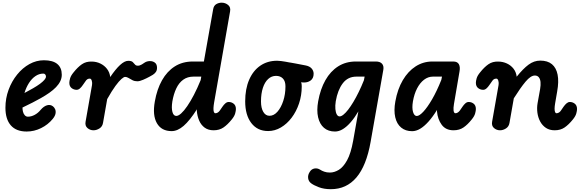

<svg xmlns="http://www.w3.org/2000/svg" viewBox="-20 -948 4238 1397"><path d="M174 9Q98 9 58.8 -35.8Q19.5 -80.5 19.5 -164Q19.5 -232.5 42.5 -294.8Q65.5 -357 104.8 -405.5Q144 -454 194.2 -481.8Q244.5 -509.5 299.5 -509.5Q364 -509.5 396.8 -482.5Q429.5 -455.5 429.5 -404Q429.5 -380 418.8 -357.5Q408 -335 387.8 -314Q367.5 -293 339.5 -273.2Q311.5 -253.5 277 -234Q253 -220 217 -201.8Q181 -183.5 143.5 -165.5Q143.5 -157 144.5 -149.8Q145.5 -142.5 147 -136Q150.5 -120.5 160 -109.8Q169.5 -99 183 -99Q207.5 -99 232.2 -112.2Q257 -125.5 276.5 -149.5Q298.5 -175 322.2 -182Q346 -189 365 -174.5Q374.5 -167.5 380.8 -154.2Q387 -141 384.2 -122.8Q381.5 -104.5 363.5 -82.5Q329 -40.5 278.8 -15.8Q228.5 9 174 9ZM158 -271.5Q173.5 -279.5 189.5 -288.5Q205.5 -297.5 221 -306Q250.5 -323 271 -338.2Q291.5 -353.5 303 -366.8Q314.5 -380 314.5 -391Q314.5 -399 309.5 -405.8Q304.5 -412.5 295 -412.5Q264.5 -412.5 237.8 -394.2Q211 -376 190.8 -344.2Q170.5 -312.5 158 -271.5Z M660 0Q635.5 0 616.5 -16.2Q597.5 -32.5 602.5 -61.5L649.5 -329Q651 -336.5 650.5 -344.8Q650 -353 648 -360Q646 -367 642.5 -371.5Q639 -376 633.5 -376Q621.5 -376 614.2 -370.5Q607 -365 601.5 -356L582.5 -329Q572.5 -314 561.2 -304.2Q550 -294.5 537.5 -294.5Q517 -294.5 500.8 -307.2Q484.5 -320 484.5 -346Q484.5 -358 490 -377.8Q495.5 -397.5 515 -421Q545.5 -459.5 575.8 -480.5Q606 -501.5 648.5 -500Q682 -499.5 710.8 -485.5Q739.5 -471.5 758.8 -446.5Q778 -421.5 782 -387.5Q820.5 -444.5 853.5 -475Q886.5 -505.5 913 -505.5Q936 -505.5 945.5 -496.8Q955 -488 961.8 -479Q968.5 -470 983 -470Q997 -470 1011.8 -479Q1026.5 -488 1034 -493.5Q1048 -502.5 1068.8 -503.5Q1089.5 -504.5 1106 -493Q1122.5 -481.5 1122.5 -454.5Q1122.5 -435.5 1113.2 -423.2Q1104 -411 1091.2 -403.2Q1078.5 -395.5 1067 -389.5Q1047 -378.5 1021.5 -367.5Q996 -356.5 979.5 -356.5Q959.5 -356.5 944 -364.5Q928.5 -372.5 915.5 -380.5Q902.5 -388.5 890.5 -388.5Q881 -388.5 863.5 -373.2Q846 -358 820 -322.8Q794 -287.5 760 -227L729.5 -53.5Q725 -27 703.8 -13.5Q682.5 0 660 0Z M1229 6Q1154.5 6 1121.5 -51.8Q1088.5 -109.5 1106.5 -209.5Q1122 -298.5 1158.8 -363.8Q1195.5 -429 1251.8 -464.8Q1308 -500.5 1383.5 -500.5H1463.5L1531 -881Q1535.5 -907.5 1553.8 -918Q1572 -928.5 1593 -928.5Q1619.5 -928.5 1639.8 -911.8Q1660 -895 1654 -864.5L1538 -202.5Q1534 -179.5 1533.2 -161.8Q1532.5 -144 1536 -134Q1539.5 -124 1547 -124Q1557 -124 1565.5 -129.8Q1574 -135.5 1580 -144.5L1598.5 -171.5Q1608.5 -186.5 1620 -196.2Q1631.5 -206 1644 -206Q1664.5 -206 1680.5 -193.2Q1696.5 -180.5 1696.5 -154.5Q1696.5 -142.5 1691.2 -122.8Q1686 -103 1666.5 -79Q1636 -41 1606 -20.5Q1576 0 1534 0Q1495.5 0 1469.2 -19.2Q1443 -38.5 1429 -71Q1415 -103.5 1412 -143L1413 -153Q1360.5 -70.5 1316.2 -32.2Q1272 6 1229 6ZM1262.5 -104.5Q1278 -104.5 1298.2 -122.8Q1318.5 -141 1342.2 -175.5Q1366 -210 1391 -258Q1416 -306 1440 -365L1444.5 -390.5H1387.5Q1344 -390.5 1313 -368Q1282 -345.5 1262.8 -305Q1243.5 -264.5 1234 -210Q1226.5 -162.5 1234.5 -133.5Q1242.5 -104.5 1262.5 -104.5Z M1931 5.5Q1853 5.5 1808.5 -52.8Q1764 -111 1764 -210.5Q1764 -301 1792.8 -367.5Q1821.5 -434 1873.8 -470Q1926 -506 1996.5 -506Q2009 -506 2025.8 -503.8Q2042.5 -501.5 2058.5 -498.8Q2074.5 -496 2083.5 -494Q2086.5 -494 2095.8 -492.2Q2105 -490.5 2130.2 -486Q2155.5 -481.5 2205.5 -471.5Q2234 -465.5 2248 -449Q2262 -432.5 2262 -411.5Q2262 -378 2239.5 -361.8Q2217 -345.5 2183 -348L2171.5 -350Q2173.5 -343.5 2174.5 -335.8Q2175.5 -328 2175.5 -319.5Q2175.5 -254 2155.8 -195.2Q2136 -136.5 2102 -91.5Q2068 -46.5 2023.8 -20.5Q1979.5 5.5 1931 5.5ZM1941 -105.5Q1972.5 -105.5 1998.8 -135.2Q2025 -165 2041 -213.8Q2057 -262.5 2057 -320Q2057 -357 2038.5 -376.5Q2020 -396 1988.5 -396Q1956 -396 1931.2 -373.2Q1906.5 -350.5 1892.8 -308.8Q1879 -267 1879 -210Q1879 -162 1895.8 -133.8Q1912.5 -105.5 1941 -105.5Z M2387.5 428.5Q2337 428.5 2300 414.2Q2263 400 2245 386.5Q2225 372.5 2222 348.2Q2219 324 2234.5 301.5Q2246.5 282 2268 278Q2289.5 274 2310 287Q2321 294.5 2339.2 301Q2357.5 307.5 2380.5 307.5Q2412.5 307.5 2445.2 287.8Q2478 268 2505.5 218Q2533 168 2549.5 76.5L2587.5 -137.5Q2561 -92.5 2532.5 -59.5Q2504 -26.5 2475.2 -8.8Q2446.5 9 2417.5 9Q2368.5 9 2337.2 -18Q2306 -45 2294.5 -94.8Q2283 -144.5 2295 -211Q2311 -300 2347.8 -364.8Q2384.5 -429.5 2440.2 -465Q2496 -500.5 2569 -500.5H2714.5Q2745.5 -500.5 2759.8 -484.2Q2774 -468 2769 -439.5L2676.5 85Q2646 257.5 2573.5 343Q2501 428.5 2387.5 428.5ZM2451 -101Q2463 -101 2479 -113.8Q2495 -126.5 2513.2 -150Q2531.5 -173.5 2551 -206Q2570.5 -238.5 2590.2 -278.8Q2610 -319 2628 -364.5L2633 -390.5H2573Q2511 -390.5 2474 -341.8Q2437 -293 2423 -211.5Q2418 -179.5 2420.2 -154.5Q2422.5 -129.5 2430.5 -115.2Q2438.5 -101 2451 -101Z M2978.5 6.5Q2930.5 6.5 2898.8 -19.8Q2867 -46 2855.8 -94.8Q2844.5 -143.5 2856.5 -210Q2872.5 -299.5 2910.8 -364.5Q2949 -429.5 3004.2 -465Q3059.5 -500.5 3126 -500.5H3277.5Q3308 -500.5 3318.8 -480.8Q3329.5 -461 3323.5 -428.5L3283 -191Q3280.5 -176.5 3279.8 -164.5Q3279 -152.5 3280.2 -143.5Q3281.5 -134.5 3284.8 -129.2Q3288 -124 3293.5 -124Q3303 -124 3311.5 -129.8Q3320 -135.5 3326.5 -144.5L3345 -171.5Q3355 -186.5 3366.2 -196.2Q3377.5 -206 3390 -206Q3411 -206 3426.8 -193.2Q3442.5 -180.5 3442.5 -154.5Q3442.5 -142.5 3437.2 -122.8Q3432 -103 3412.5 -79Q3382.5 -41 3352.2 -20.5Q3322 0 3280 0Q3223.5 0 3194 -40Q3164.5 -80 3159.5 -137.5L3160 -148.5Q3128.5 -97.5 3097.5 -63Q3066.5 -28.5 3037 -11Q3007.5 6.5 2978.5 6.5ZM3012.5 -104Q3031 -104 3060.2 -135.2Q3089.5 -166.5 3123.8 -225.2Q3158 -284 3191 -366.5L3196 -390.5H3130Q3095 -390.5 3065.5 -368Q3036 -345.5 3015 -305.2Q2994 -265 2984.5 -210.5Q2976.5 -163 2985.2 -133.5Q2994 -104 3012.5 -104Z M3618 0Q3593.5 0 3574.5 -16.2Q3555.5 -32.5 3560.5 -61.5L3607.5 -329Q3609 -336.5 3608.5 -344.8Q3608 -353 3606 -360Q3604 -367 3600.5 -371.5Q3597 -376 3591.5 -376Q3579.5 -376 3572.2 -370.5Q3565 -365 3559.5 -356L3540.5 -329Q3530.5 -314 3519.2 -304.2Q3508 -294.5 3495.5 -294.5Q3475 -294.5 3458.8 -307.2Q3442.5 -320 3442.5 -346Q3442.5 -358 3448 -377.8Q3453.5 -397.5 3473 -421Q3503.5 -459.5 3533.8 -480.5Q3564 -501.5 3606.5 -500Q3639.5 -499.5 3668.5 -486Q3697.5 -472.5 3716.5 -448Q3735.5 -423.5 3739.5 -390Q3786 -448 3825.8 -477.5Q3865.5 -507 3911 -507Q3964.5 -507 3996 -480.8Q4027.5 -454.5 4037.2 -404.5Q4047 -354.5 4034 -282.5L4019 -195Q4015.5 -174.5 4015.2 -158.5Q4015 -142.5 4018.5 -133.2Q4022 -124 4029 -124Q4039 -124 4047.8 -129.8Q4056.5 -135.5 4062 -144.5L4080.5 -171.5Q4091 -186.5 4102.5 -196.2Q4114 -206 4126 -206Q4146.5 -206 4162.5 -193.2Q4178.5 -180.5 4178.5 -154.5Q4178.5 -142.5 4173.2 -122.8Q4168 -103 4148.5 -79Q4118 -41 4088 -20.5Q4058 0 4016 0Q3978.5 0 3952.2 -17.5Q3926 -35 3910.5 -63.8Q3895 -92.5 3890.2 -127.5Q3885.5 -162.5 3891.5 -197.5L3910 -300.5Q3915 -330 3912.8 -351.8Q3910.5 -373.5 3900.2 -386Q3890 -398.5 3871.5 -398.5Q3841.5 -398.5 3804 -353.8Q3766.5 -309 3718.5 -232.5L3687 -53.5Q3682.5 -27 3661.5 -13.5Q3640.5 0 3618 0Z"/></svg>

Font: Edu AU VIC WA NT Pre SemiBold
Style: Regular
Weight: 600
Designer: Tina and Corey Anderson, Eben Sorkin, Mirko Velimirovic
Foundry: Google for Education
Version: Version 1.001